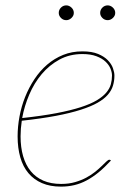

<svg xmlns="http://www.w3.org/2000/svg" viewBox="-20 -688 500 714"><path d="M45.5 0ZM405.5 -407Q405.5 -387.5 400.2 -369.8Q395 -352 381.2 -336Q367.5 -320 343 -306Q318.5 -292 280.2 -279.8Q242 -267.5 188 -257.2Q134 -247 61 -239Q56.5 -209.5 56.5 -181Q56.5 -140 66 -107.2Q75.5 -74.5 94.2 -51.5Q113 -28.5 141.2 -16.2Q169.5 -4 207.5 -4Q236 -4 259.2 -10.8Q282.5 -17.5 301 -27.5Q319.5 -37.5 333.8 -49Q348 -60.5 358.2 -70.5Q368.5 -80.5 375.5 -87.2Q382.5 -94 386.5 -94Q389.5 -94 391.5 -92L392.5 -91Q369 -65.5 346.8 -47.2Q324.5 -29 302 -17Q279.5 -5 256 0.5Q232.5 6 206.5 6Q166.5 6 136.2 -7Q106 -20 85.8 -44Q65.5 -68 55.5 -102.8Q45.5 -137.5 45.5 -181Q45.5 -217 52.5 -254.8Q59.5 -292.5 73.5 -327.5Q87.5 -362.5 108 -393.5Q128.5 -424.5 155.2 -447.5Q182 -470.5 214.8 -483.8Q247.5 -497 286.5 -497Q321.5 -497 344.5 -487.5Q367.5 -478 381 -464Q394.5 -450 400 -434.5Q405.5 -419 405.5 -407ZM286.5 -487Q239 -487 201.2 -466.5Q163.5 -446 135.2 -412.5Q107 -379 88.8 -336.2Q70.5 -293.5 62.5 -249Q136.5 -257 190 -267.2Q243.5 -277.5 280.5 -289.5Q317.5 -301.5 340.2 -315.2Q363 -329 375.5 -344Q388 -359 392.2 -374.8Q396.5 -390.5 396.5 -407Q396.5 -419 390.8 -433Q385 -447 372.2 -459Q359.5 -471 338.2 -479Q317 -487 286.5 -487ZM254.5 -640Q254.5 -629.5 245.8 -621.2Q237 -613 226.5 -613Q215 -613 206.8 -621.2Q198.5 -629.5 198.5 -640Q198.5 -651.5 206.8 -659.8Q215 -668 226.5 -668Q237 -668 245.8 -659.8Q254.5 -651.5 254.5 -640ZM408.5 -640Q408.5 -629.5 399.8 -621.2Q391 -613 380.5 -613Q369 -613 360.8 -621.2Q352.5 -629.5 352.5 -640Q352.5 -651.5 360.8 -659.8Q369 -668 380.5 -668Q391 -668 399.8 -659.8Q408.5 -651.5 408.5 -640Z"/></svg>

Font: Lato Hairline
Style: Italic
Weight: 100
Italic angle: -7°
Designer: Lukasz Dziedzic
Foundry: tyPoland Lukasz Dziedzic
Version: Version 2.007; 2014-02-27